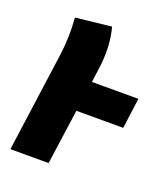

<svg xmlns="http://www.w3.org/2000/svg" viewBox="-107 -618 603 694"><g transform="rotate(20 195.0 -271.0)"><path d="M384.8 -329.1 369.1 -211.9H189L159.2 0H12.2L64.9 -381.8Q74.7 -453.6 68.8 -526.9L206.1 -542Q226.1 -468.8 212.9 -379.9L206.1 -329.1Z"/></g></svg>

Font: Fira Sans Compressed
Style: Bold Italic
Weight: 700
Width: 3
Italic angle: -8°
Designer: Carrois Corporate & Edenspiekermann AG
Foundry: Carrois Corporate GbR & Edenspiekermann AG
Version: Version 4.203;PS 004.203;hotconv 1.0.88;makeotf.lib2.5.64775